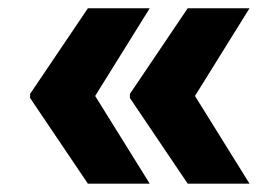

<svg xmlns="http://www.w3.org/2000/svg" viewBox="-20 -520 667 464"><path d="M192.4 -76.2 52.7 -283.2V-293L192.4 -500H341.8L210 -288.1L341.8 -76.2ZM433.6 -76.2 293.9 -283.2V-293L433.6 -500H583L451.2 -288.1L583 -76.2Z"/></svg>

Font: Pretendard Std ExtraBold
Style: Regular
Weight: 800
Designer: Base glyphs from Inter by Rasmus Andersson; Hangeul glyphs from Noto Sans CJK(Source Han Sans) by Jang Soo-young and Kan
Foundry: Kil Hyung-jin
Version: Version 1.309